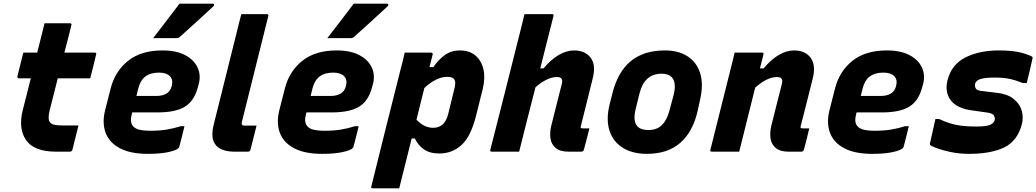

<svg xmlns="http://www.w3.org/2000/svg" viewBox="-20 -827 5651 1047"><path d="M408 -143Q391 -77 375 -11Q372 0 361 0H285Q166 0 122.5 -62.5Q79 -125 104 -226Q115 -269 126 -312.5Q137 -356 148 -400H83Q78 -400 76 -403.5Q74 -407 75 -411Q83 -446 91 -476Q99 -506 107 -540H183Q187 -557 191.5 -574Q196 -591 200 -608Q206 -631 211.5 -654Q217 -677 223 -700H361Q373 -700 369 -689Q360 -652 350.5 -614.5Q341 -577 331 -540H496Q508 -540 504 -529Q496 -495 488.5 -465Q481 -435 472 -400H295Q284 -356 273 -312.5Q262 -269 251 -226Q239 -178 252 -161Q260 -150 276.5 -146.5Q293 -143 317 -143Z M866 -552Q941 -552 989.5 -526.5Q1038 -501 1057.5 -458.5Q1077 -416 1063 -366L1058 -348Q1038 -275 987 -244.5Q936 -214 839 -214H701L699 -206Q687 -162 704 -141Q715 -126 739 -120Q763 -114 802 -114Q850 -114 889.5 -120.5Q929 -127 966 -139H986Q979 -112 972.5 -84Q966 -56 958 -28Q957 -23 953 -19Q941 -7 897.5 2.5Q854 12 786 12Q692 12 634 -18.5Q576 -49 556 -103Q536 -157 553 -225L583 -343Q607 -438 678 -495Q749 -552 866 -552ZM847 -431Q801 -431 773 -410Q745 -389 733 -341L724 -304H836Q866 -304 888 -317Q910 -330 917 -360Q925 -393 906 -412Q887 -431 847 -431ZM959 -807H1140Q1146 -807 1147.5 -802Q1149 -797 1143 -792Q1097 -749 1054.5 -710.5Q1012 -672 962 -627Q954 -619 943 -619H815Q851 -666 887 -712.5Q923 -759 959 -807Z M1268 -639Q1274 -664 1281.5 -694Q1289 -724 1296 -750H1435Q1439 -750 1442 -747Q1445 -744 1443 -739Q1407 -595 1371 -450.5Q1335 -306 1299 -162Q1296 -153 1300 -147Q1303 -142 1312 -142H1379Q1371 -109 1362.5 -76.5Q1354 -44 1346 -11Q1343 0 1332 0H1256Q1214 0 1184 -14.5Q1154 -29 1143 -61Q1132 -93 1145 -146Q1176 -269 1206.5 -392.5Q1237 -516 1268 -639Z M1816 -552Q1891 -552 1939.5 -526.5Q1988 -501 2007.5 -458.5Q2027 -416 2013 -366L2008 -348Q1988 -275 1937 -244.5Q1886 -214 1789 -214H1651L1649 -206Q1637 -162 1654 -141Q1665 -126 1689 -120Q1713 -114 1752 -114Q1800 -114 1839.5 -120.5Q1879 -127 1916 -139H1936Q1929 -112 1922.5 -84Q1916 -56 1908 -28Q1907 -23 1903 -19Q1891 -7 1847.5 2.5Q1804 12 1736 12Q1642 12 1584 -18.5Q1526 -49 1506 -103Q1486 -157 1503 -225L1533 -343Q1557 -438 1628 -495Q1699 -552 1816 -552ZM1797 -431Q1751 -431 1723 -410Q1695 -389 1683 -341L1674 -304H1786Q1816 -304 1838 -317Q1860 -330 1867 -360Q1875 -393 1856 -412Q1837 -431 1797 -431ZM1909 -807H2090Q2096 -807 2097.5 -802Q2099 -797 2093 -792Q2047 -749 2004.5 -710.5Q1962 -672 1912 -627Q1904 -619 1893 -619H1765Q1801 -666 1837 -712.5Q1873 -759 1909 -807Z M2187 -540H2331Q2336 -540 2338.5 -536.5Q2341 -533 2339 -529Q2331 -496 2322 -461H2343Q2371 -502 2406 -527Q2441 -552 2487 -552Q2540 -552 2573 -524Q2606 -496 2616.5 -448Q2627 -400 2612 -340L2577 -200Q2549 -85 2498 -37.5Q2447 10 2376 10Q2323 10 2291 -13Q2259 -36 2242 -72H2225Q2208 -4 2191 64Q2174 132 2157 200H2013Q2001 200 2005 189Q2044 32 2083 -125Q2122 -282 2162 -439Q2170 -468 2176 -493Q2182 -518 2187 -540ZM2419 -408Q2388 -408 2355.5 -391.5Q2323 -375 2294 -347Q2283 -304 2272.5 -260.5Q2262 -217 2251 -174Q2276 -149 2298 -139.5Q2320 -130 2342 -130Q2405 -130 2424 -205L2459 -348Q2468 -384 2454 -398Q2444 -408 2419 -408Z M3110 -552Q3171 -552 3201 -512Q3231 -472 3212 -399Q3196 -334 3180 -269.5Q3164 -205 3147 -138Q3145 -132 3148 -129Q3150 -127 3158 -127H3194Q3187 -98 3179.5 -69Q3172 -40 3164 -11Q3161 0 3150 0H3080Q3035 0 3011 -19.5Q2987 -39 2982 -71Q2977 -103 2986 -141Q3002 -203 3015 -256.5Q3028 -310 3044 -371Q3053 -407 3017 -407Q2964 -407 2900 -351Q2877 -263 2855 -175.5Q2833 -88 2811 0H2662Q2650 0 2654 -11Q2695 -172 2735.5 -332Q2776 -492 2816 -652Q2823 -679 2829 -704Q2835 -729 2840 -750H2990Q3002 -750 2998 -739Q2980 -668 2962 -596.5Q2944 -525 2926 -454H2944Q2986 -504 3028 -528Q3070 -552 3110 -552Z M3606 -552Q3679 -552 3728.5 -520.5Q3778 -489 3797.5 -429.5Q3817 -370 3798 -285L3785 -225Q3759 -109 3690 -48.5Q3621 12 3508 12Q3430 12 3377 -20.5Q3324 -53 3304 -113.5Q3284 -174 3304 -256L3319 -316Q3348 -434 3419 -493Q3490 -552 3606 -552ZM3588 -425Q3540 -425 3510.5 -398Q3481 -371 3468 -320L3446 -231Q3430 -164 3457 -137Q3475 -118 3516 -118Q3563 -118 3590 -145.5Q3617 -173 3630 -222L3653 -308Q3671 -378 3642 -407Q3624 -425 3588 -425Z M3986 -540H4135Q4147 -540 4143 -529Q4138 -510 4133.5 -491.5Q4129 -473 4124 -454H4144Q4186 -504 4228 -528Q4270 -552 4310 -552Q4371 -552 4400.5 -512Q4430 -472 4412 -399Q4396 -333 4379.5 -269.5Q4363 -206 4346 -138Q4344 -132 4347 -129Q4349 -127 4357 -127H4393Q4386 -98 4379 -69Q4372 -40 4364 -11Q4361 0 4350 0H4280Q4235 0 4211 -19.5Q4187 -39 4182 -71Q4177 -103 4186 -141Q4202 -203 4215 -256.5Q4228 -310 4244 -371Q4253 -407 4217 -407Q4163 -407 4098 -349Q4076 -262 4054.5 -174.5Q4033 -87 4011 0H3862Q3850 0 3854 -11Q3881 -119 3908 -226.5Q3935 -334 3962 -442Q3969 -469 3975 -494Q3981 -519 3986 -540Z M4816 -552Q4891 -552 4939.5 -526.5Q4988 -501 5007.5 -458.5Q5027 -416 5013 -366L5008 -348Q4988 -275 4937 -244.5Q4886 -214 4789 -214H4651L4649 -206Q4637 -162 4654 -141Q4665 -126 4689 -120Q4713 -114 4752 -114Q4800 -114 4839.5 -120.5Q4879 -127 4916 -139H4936Q4929 -112 4922.5 -84Q4916 -56 4908 -28Q4907 -23 4903 -19Q4891 -7 4847.5 2.5Q4804 12 4736 12Q4642 12 4584 -18.5Q4526 -49 4506 -103Q4486 -157 4503 -225L4533 -343Q4557 -438 4628 -495Q4699 -552 4816 -552ZM4797 -431Q4751 -431 4723 -410Q4695 -389 4683 -341L4674 -304H4786Q4816 -304 4838 -317Q4860 -330 4867 -360Q4875 -393 4856 -412Q4837 -431 4797 -431Z M5303 -137Q5359 -137 5379.5 -146.5Q5400 -156 5404 -172Q5407 -183 5400 -196.5Q5393 -210 5358 -214L5280 -225Q5197 -236 5164 -281Q5131 -326 5147 -390Q5169 -476 5245 -514Q5321 -552 5428 -552Q5508 -552 5555.5 -538Q5603 -524 5610 -516Q5612 -512 5610 -506Q5603 -472 5595 -440.5Q5587 -409 5579 -374H5558Q5521 -389 5487 -396.5Q5453 -404 5405 -404Q5353 -404 5328 -396.5Q5303 -389 5298 -372Q5294 -359 5300 -346.5Q5306 -334 5331 -331L5415 -321Q5472 -315 5505.5 -289Q5539 -263 5550.5 -227Q5562 -191 5553 -152Q5529 -58 5456 -23Q5383 12 5265 12Q5211 12 5164 2Q5117 -8 5086.5 -19.5Q5056 -31 5052 -37Q5050 -40 5051 -45Q5060 -83 5067 -115Q5074 -147 5081 -178H5101Q5131 -164 5159 -155Q5187 -146 5221.5 -141.5Q5256 -137 5303 -137Z"/></svg>

Font: Recursive Sn Lnr St XBd
Style: Italic
Weight: 800
Italic angle: -15°
Version: Version 1.079;hotconv 1.0.112;makeotfexe 2.5.65598; ttfautoh